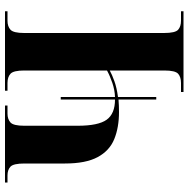

<svg xmlns="http://www.w3.org/2000/svg" viewBox="-13 -741 754 768"><g transform="rotate(-90 364.0 -357.0)"><path d="M350 -109V-260Q326 -258 300 -258Q238 -258 191.5 -277Q145 -296 119.5 -343.5Q94 -391 94 -474V-636Q94 -680 81.5 -692Q69 -704 46 -704H18V-714H326V-704H294Q271 -704 258 -692Q245 -680 245 -637V-424Q245 -341 269 -307.5Q293 -274 350 -274V-491H360V-274Q388 -275 416 -284.5Q444 -294 466 -306V-637Q466 -680 453 -692Q440 -704 416 -704H385V-714H703V-704H665Q642 -704 629 -692Q616 -680 616 -637V-78Q616 -33 629 -21.5Q642 -10 665 -10H703V0H380V-10H416Q440 -10 453 -21.5Q466 -33 466 -77V-295Q450 -286 423.5 -276.5Q397 -267 360 -262V-109Z"/></g></svg>

Font: Noto Serif Display SemiCondensed
Style: Bold
Weight: 700
Width: 4
Designer: Monotype Design Team
Foundry: Monotype Imaging Inc.
Version: Version 2.009